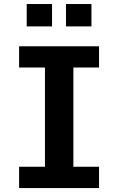

<svg xmlns="http://www.w3.org/2000/svg" viewBox="-20 -956 601 976"><path d="M77.1 -108.4H208.5V-612.8H77.1V-720.7H483.4V-612.8H353V-108.4H483.4V0H77.1ZM115.7 -935.5H244.6V-821.8H115.7ZM315.4 -935.5H444.8V-821.8H315.4Z"/></svg>

Font: Monda
Style: Bold
Weight: 700
Designer: Vernon Adams
Foundry: Vernon Adams
Version: Version 2.100; ttfautohint (v1.8.3)